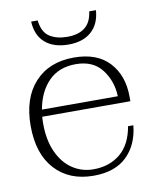

<svg xmlns="http://www.w3.org/2000/svg" viewBox="-77 -715 635 785"><g transform="rotate(-10 240.0 -322.5)"><path d="M106 -655H133Q139 -605 168.5 -586.5Q198 -568 241 -568Q337 -568 347 -655H375Q371 -598 336 -567Q301 -536 241 -536Q180 -536 144.5 -566.5Q109 -597 106 -655ZM83 -264Q82 -254 82 -234Q82 -168 104 -118.5Q126 -69 165 -42.5Q204 -16 253 -16Q319 -16 364 -53Q409 -90 422 -165H444Q436 -85 387 -37.5Q338 10 249 10Q148 10 89 -54.5Q30 -119 30 -235Q30 -350 89.5 -415Q149 -480 252 -480Q348 -480 398.5 -425.5Q449 -371 449 -283V-264ZM87 -293H402Q400 -356 363.5 -404Q327 -452 255 -452Q185 -452 142.5 -409Q100 -366 87 -293Z"/></g></svg>

Font: Taviraj ExtraLight
Style: Regular
Weight: 275
Designer: Katatrad Team
Foundry: CadsonDemak
Version: Version 1.001